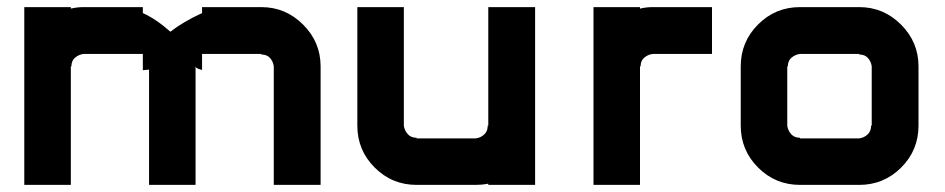

<svg xmlns="http://www.w3.org/2000/svg" viewBox="-20 -520 2657 540"><path d="M548.3 -321.7Q550 -322.5 548.3 -323.3ZM215 -500H381.7V-483.3Q420 -465.8 459.2 -430.8Q495.8 -459.2 548.3 -483.3V-500H715Q783.3 -500 832.5 -450.8Q881.7 -401.7 881.7 -333.3V0H750V-333.3Q748.3 -346.7 739.6 -356.7Q730.8 -366.7 715 -366.7V-368.3H548.3V-323.3Q547.5 -323.3 542.1 -325Q536.7 -326.7 533.3 -328.8Q530 -330.8 530 -333.3V0H399.2V-324.2Q383.3 -322.5 381.7 -322.5V-368.3H215Q201.7 -366.7 191.2 -357.9Q180.8 -349.2 180.8 -333.3H179.2V0H48.3V-500H179.2V-495.8Q196.7 -500 215 -500ZM381.7 -322.5V-321.7Z M1353.3 -3.3Q1335.8 0 1318.3 0H1151.7Q1082.5 0 1033.8 -48.8Q985 -97.5 985 -166.7V-500H1115.8V-166.7Q1117.5 -153.3 1126.7 -142.9Q1135.8 -132.5 1151.7 -132.5V-130.8H1318.3Q1331.7 -132.5 1341.7 -141.7Q1351.7 -150.8 1351.7 -166.7H1353.3V-500H1485V0H1353.3Z M1815.8 -500H1982.5V-368.3H1815.8Q1802.5 -366.7 1792.1 -357.9Q1781.7 -349.2 1781.7 -333.3H1780V0H1649.2V-500H1780V-495.8Q1797.5 -500 1815.8 -500Z M2396.7 -130.8Q2410 -132.5 2420 -141.7Q2430 -150.8 2430 -166.7H2431.7V-333.3Q2430 -346.7 2421.2 -356.7Q2412.5 -366.7 2396.7 -366.7V-368.3H2230Q2216.7 -366.7 2206.2 -357.9Q2195.8 -349.2 2195.8 -333.3H2194.2V-166.7Q2195.8 -153.3 2205 -142.9Q2214.2 -132.5 2230 -132.5V-130.8ZM2396.7 0H2230Q2160.8 0 2112.1 -48.8Q2063.3 -97.5 2063.3 -166.7V-333.3Q2063.3 -402.5 2112.1 -451.2Q2160.8 -500 2230 -500H2396.7Q2465 -500 2514.2 -450.8Q2563.3 -401.7 2563.3 -333.3V-166.7Q2563.3 -97.5 2514.6 -48.8Q2465.8 0 2396.7 0Z"/></svg>

Font: 0xA000-Squareish
Style: Squareish-Bold
Weight: 700
Version: Version 0.1